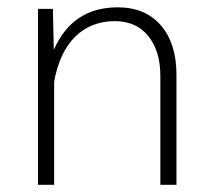

<svg xmlns="http://www.w3.org/2000/svg" viewBox="-20 -515 591 535"><path d="M130.9 -287.6C149.9 -395 210 -456.1 299.8 -456.1C339.4 -456.1 370.6 -442.4 393.1 -414.6C415.5 -386.7 426.8 -350.1 426.8 -303.7V0H471.7V-306.6C471.7 -364.3 457.5 -410.2 428.7 -443.8C399.9 -477.5 359.4 -494.6 308.1 -494.6C223.6 -494.6 164.6 -455.1 129.9 -376L127.4 -490.2H85.9V0H130.9Z"/></svg>

Font: Estedad ExtraLight
Style: Regular
Weight: 200
Designer: Amin Abedi
Version: Version 7.3